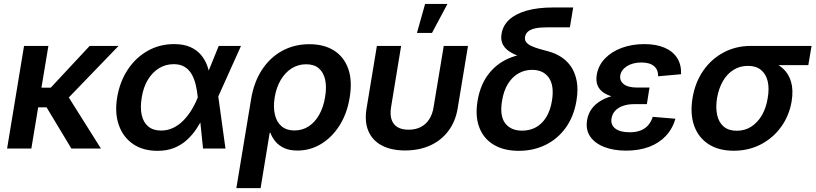

<svg xmlns="http://www.w3.org/2000/svg" viewBox="-20 -766 4205 990"><path d="M229.5 -529.3 141.6 0H16.6L104 -529.3ZM591.3 -529.3 285.6 -212.4H145L157.7 -314H241.7L442.4 -529.3ZM348.1 0 217.3 -217.3 317.4 -291 500.5 0Z M792 11.7Q717.3 11.7 666 -23.4Q614.7 -58.6 592.8 -120.8Q570.8 -183.1 584 -263.2Q597.7 -344.7 638.4 -406.5Q679.2 -468.3 740.7 -503.4Q802.2 -538.6 877.9 -538.6Q926.3 -538.6 960 -523.9Q993.7 -509.3 1015.4 -484.1Q1037.1 -459 1048.6 -426.8Q1060.1 -394.5 1064.5 -359.4H1098.6L1105 -272L1142.6 0H1026.9L999.5 -266.1Q996.1 -301.8 988.3 -332.5Q980.5 -363.3 966.6 -386.2Q952.6 -409.2 930.4 -422.1Q908.2 -435.1 875.5 -435.1Q834 -435.1 799.8 -414.1Q765.6 -393.1 742.4 -354.7Q719.2 -316.4 710.9 -263.7Q702.1 -211.4 710.7 -173.1Q719.2 -134.8 744.6 -113.8Q770 -92.8 810.5 -92.8Q843.3 -92.8 871.8 -106.2Q900.4 -119.6 924.1 -143.3Q947.8 -167 966.8 -197.8Q985.8 -228.5 999.5 -263.2L1107.9 -529.3H1222.7L1103 -263.2L1066.9 -172.9H1033.7Q1016.1 -137.2 994.4 -104Q972.7 -70.8 944.1 -44.7Q915.5 -18.6 878.2 -3.4Q840.8 11.7 792 11.7Z M1198.7 204.1 1274.9 -255.9Q1289.6 -343.8 1331.3 -407Q1373 -470.2 1435.5 -504.2Q1498 -538.1 1575.2 -538.1Q1650.9 -538.1 1702.4 -505.4Q1753.9 -472.7 1775.6 -411.4Q1797.4 -350.1 1783.2 -264.2Q1770 -181.2 1731 -119.4Q1691.9 -57.6 1635.7 -23.7Q1579.6 10.3 1514.2 10.3Q1473.6 10.3 1445.8 -2.4Q1418 -15.1 1400.6 -35.9Q1383.3 -56.6 1374 -81.5H1370.6L1323.7 204.1ZM1498 -93.3Q1539.6 -93.3 1572 -114.7Q1604.5 -136.2 1626.2 -175Q1647.9 -213.9 1656.2 -265.1Q1665 -316.4 1656.7 -354.5Q1648.4 -392.6 1624 -413.6Q1599.6 -434.6 1558.6 -434.6Q1517.6 -434.6 1484.1 -413.6Q1450.7 -392.6 1428 -354.5Q1405.3 -316.4 1396.5 -265.1Q1388.2 -213.4 1397.5 -174.6Q1406.7 -135.7 1432.4 -114.5Q1458 -93.3 1498 -93.3Z M2068.8 9.8Q1996.6 9.8 1948 -16.4Q1899.4 -42.5 1879.2 -91.1Q1858.9 -139.6 1870.1 -207L1923.3 -529.3H2048.3L1996.6 -214.4Q1990.2 -176.3 1998.8 -150.1Q2007.3 -124 2029.5 -110.6Q2051.8 -97.2 2086.9 -97.2Q2122.1 -97.2 2148.7 -110.6Q2175.3 -124 2192.6 -150.1Q2210 -176.3 2215.8 -214.4L2268.1 -529.3H2393.1L2339.8 -207Q2328.6 -139.6 2292.2 -91.1Q2255.9 -42.5 2199 -16.4Q2142.1 9.8 2068.8 9.8ZM2129.9 -596.2 2171.9 -745.6H2287.1L2207.5 -596.2Z M2654.8 11.7Q2578.6 11.7 2526.4 -19.3Q2474.1 -50.3 2451.7 -108.2Q2429.2 -166 2442.4 -246.1Q2456.1 -327.1 2497.1 -381.6Q2538.1 -436 2600.1 -463.6Q2662.1 -491.2 2737.8 -491.2L2731.9 -456.5Q2690.9 -464.4 2658 -475.8Q2625 -487.3 2602.8 -503.2Q2580.6 -519 2570.8 -541Q2561 -563 2566.4 -592.8Q2573.2 -634.3 2605.7 -664.6Q2638.2 -694.8 2695.6 -711.2Q2752.9 -727.5 2833.5 -727.5H2935.5L2918.5 -625H2799.3Q2761.7 -625 2738 -619.4Q2714.4 -613.8 2702.1 -602.8Q2689.9 -591.8 2687.5 -576.2Q2684.6 -560.1 2693.1 -548.8Q2701.7 -537.6 2719 -529.3Q2736.3 -521 2760 -514.2Q2783.7 -507.3 2811.5 -500Q2844.7 -490.7 2874.3 -471.7Q2903.8 -452.6 2924.6 -422.1Q2945.3 -391.6 2953.6 -348.4Q2961.9 -305.2 2952.6 -248Q2939.5 -167 2897.9 -108.6Q2856.4 -50.3 2793.7 -19.3Q2731 11.7 2654.8 11.7ZM2671.9 -92.3Q2711.4 -92.3 2743.2 -109.6Q2774.9 -127 2796.4 -161.6Q2817.9 -196.3 2826.2 -247.6Q2838.4 -324.2 2810.1 -365Q2781.7 -405.8 2723.6 -405.8Q2685.1 -405.8 2653.1 -387.5Q2621.1 -369.1 2599.1 -333.7Q2577.1 -298.3 2568.8 -246.6Q2555.7 -168.9 2584.7 -130.6Q2613.8 -92.3 2671.9 -92.3Z M3208.5 10.7Q3144 10.7 3095.7 -8.1Q3047.4 -26.9 3023.2 -62Q2999 -97.2 3007.3 -147Q3012.7 -180.2 3031.5 -205.6Q3050.3 -231 3081.3 -248.5Q3112.3 -266.1 3154.1 -275.4Q3195.8 -284.7 3247.6 -284.7H3324.2L3315.4 -229H3249.5Q3217.3 -229 3192.4 -220.2Q3167.5 -211.4 3152.3 -195.1Q3137.2 -178.7 3133.3 -156.2Q3127.4 -123 3152.3 -103.5Q3177.2 -84 3226.6 -84Q3259.8 -84 3283.2 -93.3Q3306.6 -102.5 3322 -120.1Q3337.4 -137.7 3345.7 -163.6L3462.4 -153.8Q3447.8 -101.6 3412.8 -64.7Q3377.9 -27.8 3326.2 -8.5Q3274.4 10.7 3208.5 10.7ZM3247.1 -255.4Q3194.8 -255.4 3156.5 -263.4Q3118.2 -271.5 3094.2 -287.1Q3070.3 -302.7 3061 -326.2Q3051.8 -349.6 3057.1 -380.9Q3065.4 -429.2 3099.6 -464.6Q3133.8 -500 3186.3 -519.3Q3238.8 -538.6 3302.2 -538.6Q3363.8 -538.6 3406.7 -520Q3449.7 -501.5 3471.7 -466.8Q3493.7 -432.1 3491.7 -383.3L3373.5 -372.6Q3374.5 -405.8 3352.5 -424.8Q3330.6 -443.8 3287.1 -443.8Q3243.2 -443.8 3213.1 -425Q3183.1 -406.2 3178.2 -376.5Q3174.3 -349.6 3196.3 -332Q3218.3 -314.5 3266.1 -314.5H3329.1L3319.3 -255.4Z M3763.2 11.2Q3685.5 11.2 3633.3 -22.7Q3581.1 -56.6 3559.3 -117.7Q3537.6 -178.7 3550.8 -259.8Q3564 -340.8 3606 -401.4Q3647.9 -461.9 3711.2 -495.6Q3774.4 -529.3 3852.1 -529.3H4164.6L4147.9 -430.2H3927.7L3835.9 -426.3Q3794.4 -426.3 3761.7 -405.5Q3729 -384.8 3707.5 -347.7Q3686 -310.5 3677.2 -260.3Q3669.4 -210.4 3678 -172.4Q3686.5 -134.3 3711.9 -113Q3737.3 -91.8 3778.8 -91.8Q3820.8 -91.8 3853.8 -113Q3886.7 -134.3 3908.7 -172.1Q3930.7 -210 3938.5 -260.3Q3947.3 -310.5 3938.2 -347.7Q3929.2 -384.8 3903.8 -405.5Q3878.4 -426.3 3836.9 -426.3L3842.3 -467.3Q3896.5 -467.3 3940.9 -454.1Q3985.4 -440.9 4015.9 -413.8Q4046.4 -386.7 4058.8 -344.5Q4071.3 -302.2 4062 -244.1Q4049.8 -170.9 4008.5 -113Q3967.3 -55.2 3904.1 -22Q3840.8 11.2 3763.2 11.2Z"/></svg>

Font: Inter 24pt SemiBold
Style: Italic
Weight: 600
Italic angle: -9.3988°
Designer: Rasmus Andersson
Foundry: rsms
Version: Version 4.001;git-66647c0bb